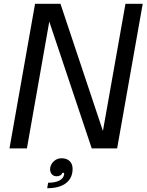

<svg xmlns="http://www.w3.org/2000/svg" viewBox="-20 -783 773 1013"><path d="M122 0H30L165 -763H299L523 -92L642 -763H733L598 0H464L240 -669ZM234 181Q271 181 292.5 170Q314 159 318 139Q318 138 318.5 135.5Q319 133 318 129H308Q307 137 298.5 142Q290 147 279 147Q261 147 251.5 134Q242 121 245 101Q250 79 266.5 65.5Q283 52 305 52Q332 52 347.5 67Q363 82 363 108Q363 156 328.5 183Q294 210 229 210Z"/></svg>

Font: Open Sauce One
Style: Italic
Weight: 400
Italic angle: -10°
Designer: Alfredo Marco Pradil
Foundry: Creative Sauce Fz LLC
Version: Version 1.477